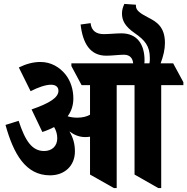

<svg xmlns="http://www.w3.org/2000/svg" viewBox="-20 -950 955 979"><path d="M235 -56C310 -56 362 -105 362 -178C362 -216 353 -248 334 -280C358 -262 384 -251 415 -251C423 -251 432 -252 439 -253V-60L561 9H575V-516H666V-60L787 9H802V-516H915V-531L863 -627H799C813 -664 821 -698 821 -731C821 -815 776 -840 735 -861C697 -881 673 -896 673 -920V-926L614 -930C606 -912 602 -899 602 -881C602 -847 616 -816 667 -781C719 -745 744 -715 744 -654C744 -645 744 -636 742 -627H716C717 -633 717 -638 717 -642C717 -721 682 -780 599 -780C572 -780 535 -776 509 -776C472 -776 446 -792 442 -832L391 -825C402 -728 440 -666 522 -666C552 -666 587 -671 612 -671C644 -671 657 -651 659 -627H344V-613L396 -516H439V-365C423 -356 401 -350 374 -350C358 -350 341 -352 325 -357C344 -383 354 -413 354 -448C354 -494 340 -537 315 -569C284 -608 240 -634 186 -634C149 -634 113 -624 76 -606L136 -485C175 -505 213 -518 240 -518C265 -518 278 -506 278 -487C278 -452 231 -423 141 -392L196 -277C218 -284 238 -293 256 -302C266 -285 272 -266 272 -245C272 -206 246 -180 205 -180C144 -180 109 -230 75 -334L8 -313C49 -166 110 -56 235 -56Z"/></svg>

Font: Noto Serif Devanagari ExtraCondensed Black
Style: Regular
Weight: 900
Width: 2
Designer: Universal Thirst, Indian Type Foundry and the Monotype Design Team
Foundry: Monotype Imaging Inc.
Version: Version 2.004